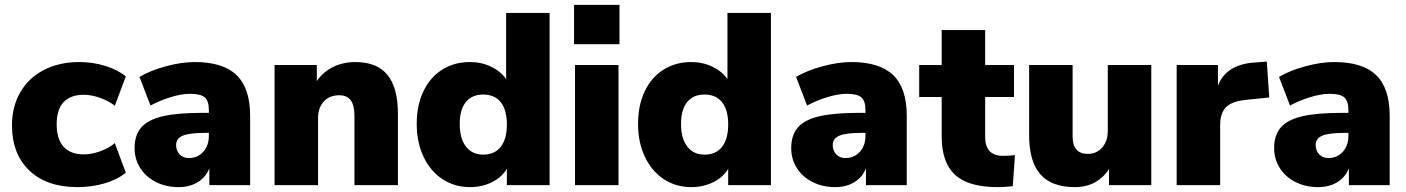

<svg xmlns="http://www.w3.org/2000/svg" viewBox="-20 -758 5757 786"><path d="M29 -245Q29 -322 63.5 -381Q98 -440 160.5 -472Q223 -504 305 -504Q360 -504 411.5 -488Q463 -472 495 -445L450 -325Q425 -345 389.5 -357.5Q354 -370 323 -370Q269 -370 240.5 -340Q212 -310 212 -249Q212 -188 240.5 -157Q269 -126 323 -126Q354 -126 389.5 -138.5Q425 -151 450 -172L495 -51Q461 -23 408.5 -7.5Q356 8 297 8Q171 8 100 -60Q29 -128 29 -245Z M1004 -284V0H837V-69Q823 -33 790 -12.5Q757 8 711 8Q660 8 619 -12.5Q578 -33 554.5 -69.5Q531 -106 531 -152Q531 -205 558.5 -236.5Q586 -268 646 -282Q706 -296 808 -296H835V-308Q835 -345 818 -359.5Q801 -374 758 -374Q724 -374 679.5 -360.5Q635 -347 596 -326L551 -443Q594 -469 658.5 -486.5Q723 -504 777 -504Q893 -504 948.5 -450.5Q1004 -397 1004 -284ZM835 -202V-214H819Q755 -214 728 -202.5Q701 -191 701 -164Q701 -141 715.5 -126Q730 -111 753 -111Q789 -111 812 -136.5Q835 -162 835 -202Z M1609 -292V0H1431V-284Q1431 -328 1415.5 -348Q1400 -368 1369 -368Q1329 -368 1305.5 -342.5Q1282 -317 1282 -274V0H1104V-492H1277V-426Q1303 -464 1344 -484Q1385 -504 1435 -504Q1523 -504 1566 -451.5Q1609 -399 1609 -292Z M2230 -705V0H2055V-67Q2034 -32 1993.5 -12Q1953 8 1904 8Q1841 8 1791.5 -24.5Q1742 -57 1714 -116Q1686 -175 1686 -251Q1686 -327 1713.5 -384.5Q1741 -442 1790.5 -473Q1840 -504 1904 -504Q1951 -504 1990.5 -485Q2030 -466 2052 -434V-705ZM2055 -249Q2055 -308 2030 -339.5Q2005 -371 1958 -371Q1912 -371 1887 -340Q1862 -309 1862 -251Q1862 -191 1887.5 -158Q1913 -125 1958 -125Q2005 -125 2030 -157Q2055 -189 2055 -249Z M2334 0V-492H2512V0ZM2330 -738H2516V-577H2330Z M3136 -705V0H2961V-67Q2940 -32 2899.5 -12Q2859 8 2810 8Q2747 8 2697.5 -24.5Q2648 -57 2620 -116Q2592 -175 2592 -251Q2592 -327 2619.5 -384.5Q2647 -442 2696.5 -473Q2746 -504 2810 -504Q2857 -504 2896.5 -485Q2936 -466 2958 -434V-705ZM2961 -249Q2961 -308 2936 -339.5Q2911 -371 2864 -371Q2818 -371 2793 -340Q2768 -309 2768 -251Q2768 -191 2793.5 -158Q2819 -125 2864 -125Q2911 -125 2936 -157Q2961 -189 2961 -249Z M3692 -284V0H3525V-69Q3511 -33 3478 -12.5Q3445 8 3399 8Q3348 8 3307 -12.5Q3266 -33 3242.5 -69.5Q3219 -106 3219 -152Q3219 -205 3246.5 -236.5Q3274 -268 3334 -282Q3394 -296 3496 -296H3523V-308Q3523 -345 3506 -359.5Q3489 -374 3446 -374Q3412 -374 3367.5 -360.5Q3323 -347 3284 -326L3239 -443Q3282 -469 3346.5 -486.5Q3411 -504 3465 -504Q3581 -504 3636.5 -450.5Q3692 -397 3692 -284ZM3523 -202V-214H3507Q3443 -214 3416 -202.5Q3389 -191 3389 -164Q3389 -141 3403.5 -126Q3418 -111 3441 -111Q3477 -111 3500 -136.5Q3523 -162 3523 -202Z M4135 -123 4126 4Q4094 8 4064 8Q3944 8 3889.5 -42.5Q3835 -93 3835 -199V-361H3743V-492H3835V-635H4013V-492H4131V-361H4013V-198Q4013 -120 4086 -120Q4108 -120 4135 -123Z M4693 -492V0H4520V-66Q4497 -30 4461.5 -11Q4426 8 4380 8Q4285 8 4239 -44.5Q4193 -97 4193 -204V-492H4371V-200Q4371 -128 4433 -128Q4469 -128 4492 -154Q4515 -180 4515 -222V-492Z M5176 -359 5079 -349Q5021 -343 4998 -318Q4975 -293 4975 -247V0H4797V-492H4966V-407Q4983 -452 5022 -475.5Q5061 -499 5117 -502L5166 -506Z M5669 -284V0H5502V-69Q5488 -33 5455 -12.5Q5422 8 5376 8Q5325 8 5284 -12.5Q5243 -33 5219.5 -69.5Q5196 -106 5196 -152Q5196 -205 5223.5 -236.5Q5251 -268 5311 -282Q5371 -296 5473 -296H5500V-308Q5500 -345 5483 -359.5Q5466 -374 5423 -374Q5389 -374 5344.5 -360.5Q5300 -347 5261 -326L5216 -443Q5259 -469 5323.5 -486.5Q5388 -504 5442 -504Q5558 -504 5613.5 -450.5Q5669 -397 5669 -284ZM5500 -202V-214H5484Q5420 -214 5393 -202.5Q5366 -191 5366 -164Q5366 -141 5380.5 -126Q5395 -111 5418 -111Q5454 -111 5477 -136.5Q5500 -162 5500 -202Z"/></svg>

Font: wassup Sans
Style: Black
Weight: 900
Version: Version 2.001